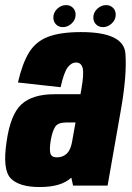

<svg xmlns="http://www.w3.org/2000/svg" viewBox="-34 -729 517 754"><path d="M253 0 246 -31.5Q207.5 5.5 121.5 5.5Q42 5.5 8.5 -28.2Q-25 -62 -8 -173.5Q7 -279.5 50.2 -319.2Q93.5 -359 179.5 -359H282L285.5 -378.5Q296.5 -441 290.5 -462.2Q284.5 -483.5 265 -483.5Q246 -483.5 231.5 -464Q217 -444.5 204 -386.5L36.5 -405Q53.5 -479.5 80 -522.8Q106.5 -566 154.8 -584.5Q203 -603 284.5 -603Q452 -603 458.5 -518.8Q465 -434.5 440.5 -296L388.5 0ZM248.5 -169.5 262.5 -248H226Q194 -248 183 -231.5Q172 -215 165.5 -179.5Q159.5 -143 163.8 -127Q168 -111 189.5 -111Q213 -111 228.5 -126Q243 -140 248.5 -169.5ZM213 -622.5Q196.5 -622.5 186 -633.2Q175.5 -644 175.5 -660.5Q175.5 -680 190.8 -694.5Q206 -709 225.5 -709Q242 -709 252.5 -698.2Q263 -687.5 263 -671.5Q263 -651.5 247.5 -637Q232 -622.5 213 -622.5ZM370.5 -622.5Q354 -622.5 343.2 -633.2Q332.5 -644 332.5 -660.5Q332.5 -680 348 -694.5Q363.5 -709 383 -709Q399 -709 409.8 -698.2Q420.5 -687.5 420.5 -671.5Q420.5 -651.5 405 -637Q389.5 -622.5 370.5 -622.5Z"/></svg>

Font: Anybody Condensed ExtraBold
Style: Italic
Weight: 800
Width: 3
Italic angle: -10°
Designer: Tyler Finck
Foundry: Etcetera Type Company
Version: Version 1.010; ttfautohint (v1.8.3) -l 8 -r 50 -G 200 -x 14 